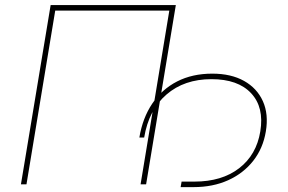

<svg xmlns="http://www.w3.org/2000/svg" viewBox="-20 -748 1168 779"><path d="M693.4 -727.5 572.8 0H550.3L667 -705.1H204.1L87.4 0H64.9L185.5 -727.5ZM712.9 11.2 716.8 -11.2H769Q879.9 -11.2 950.2 -65.4Q1020.5 -119.6 1036.1 -214.8Q1052.2 -312.5 999 -369.6Q945.8 -426.8 837.9 -426.8Q727.5 -426.8 655.5 -364.5Q583.5 -302.2 564.9 -189.9H545.4Q558.6 -269.5 597.7 -327.6Q636.7 -385.7 698.5 -417.5Q760.3 -449.2 841.3 -449.2Q917.5 -449.2 970.2 -419.7Q1022.9 -390.1 1046.6 -337.4Q1070.3 -284.7 1058.6 -214.8Q1047.4 -146.5 1007.6 -95.7Q967.8 -44.9 905.8 -16.8Q843.8 11.2 765.1 11.2Z"/></svg>

Font: Inter 16pt Thin
Style: Italic
Weight: 250
Italic angle: -9.3988°
Version: Version 4.001;git-66647c0bb